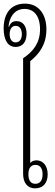

<svg xmlns="http://www.w3.org/2000/svg" viewBox="-20 -1031 304 1055"><path d="M173 4C217 4 242 -26 242 -73C242 -122 215 -150 180 -150C164 -150 151 -142 146 -135V-695C195 -734 235 -786 235 -870C235 -952 193 -1011 117 -1011C39 -1011 0 -956 0 -875C0 -812 23 -773 66 -773C105 -773 126 -802 126 -846C126 -886 107 -915 71 -915C56 -915 38 -910 30 -884L27 -885C30 -925 52 -982 115 -982C165 -982 200 -945 200 -870C200 -796 163 -748 107 -711V-76C107 -25 132 4 173 4ZM66 -798C46 -798 33 -815 33 -843C33 -872 46 -889 66 -889C87 -889 100 -872 100 -843C100 -815 87 -798 66 -798ZM174 -21C149 -21 136 -40 136 -73C136 -106 149 -125 175 -125C200 -125 214 -106 214 -73C214 -40 200 -21 174 -21Z"/></svg>

Font: Noto Serif Thai ExtraCondensed ExtraLight
Style: Regular
Weight: 200
Width: 2
Designer: Monotype Design Team
Foundry: Monotype Imaging Inc.
Version: Version 2.002